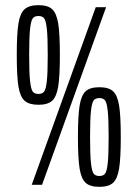

<svg xmlns="http://www.w3.org/2000/svg" viewBox="-20 -716 533 744"><path d="M45 -503Q45 -586 51.5 -625.5Q58 -665 75.5 -680.5Q93 -696 129 -696Q165 -696 182 -680.5Q199 -665 205.5 -625.5Q212 -586 212 -503Q212 -420 205.5 -380.5Q199 -341 182 -325.5Q165 -310 129 -310Q93 -310 75.5 -325.5Q58 -341 51.5 -380.5Q45 -420 45 -503ZM103 0 351 -688H391L143 0ZM165 -503Q165 -572 161.5 -604Q158 -636 151 -645Q144 -654 129 -654Q114 -654 107 -645Q100 -636 96.5 -604Q93 -572 93 -503Q93 -434 96.5 -402Q100 -370 107 -361Q114 -352 129 -352Q144 -352 151 -361Q158 -370 161.5 -402Q165 -434 165 -503ZM282 -185Q282 -267 288.5 -307Q295 -347 312 -362.5Q329 -378 365 -378Q401 -378 418 -362.5Q435 -347 441.5 -307.5Q448 -268 448 -185Q448 -102 441.5 -62.5Q435 -23 418 -7.5Q401 8 365 8Q329 8 312 -7.5Q295 -23 288.5 -62.5Q282 -102 282 -185ZM401 -185Q401 -254 397.5 -286Q394 -318 387 -327Q380 -336 365 -336Q350 -336 343 -327Q336 -318 332.5 -286Q329 -254 329 -185Q329 -116 332.5 -84Q336 -52 343 -43Q350 -34 365 -34Q380 -34 387 -43Q394 -52 397.5 -83.5Q401 -115 401 -185Z"/></svg>

Font: Saira Ultra Condensed
Style: Regular
Weight: 400
Width: 1
Designer: Hector Gatti with collaboration of the Omnibus-Type team
Foundry: Omnibus-Type
Version: Version 1.001; ttfautohint (v1.8)